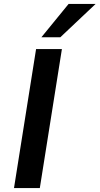

<svg xmlns="http://www.w3.org/2000/svg" viewBox="-20 -954 505 974"><path d="M51 0 163 -705H294L182 0ZM190 -765 328 -934H465L286 -765Z"/></svg>

Font: Nunito Sans 7pt SemiCondensed
Style: Bold Italic
Weight: 700
Width: 4
Italic angle: -9°
Designer: Vernon Adams
Foundry: Vernon Adams
Version: Version 3.101;gftools[0.9.27]